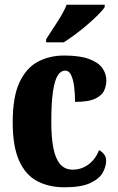

<svg xmlns="http://www.w3.org/2000/svg" viewBox="-20 -786 501 816"><path d="M254 10Q188 10 138.5 -16Q89 -42 61.5 -102.5Q34 -163 34 -266Q34 -375 63 -436.5Q92 -498 141.5 -524Q191 -550 252 -550Q320 -550 359.5 -535Q399 -520 415.5 -496Q432 -472 432 -444Q432 -423 423 -402Q414 -381 385.5 -367Q357 -353 299 -353Q299 -389 295 -419Q291 -449 282 -467.5Q273 -486 257 -486Q239 -486 226 -466.5Q213 -447 205.5 -399.5Q198 -352 198 -267Q198 -201 207 -156Q216 -111 236 -88Q256 -65 289 -65Q316 -65 338 -76Q360 -87 376 -105.5Q392 -124 401 -148Q414 -141 422.5 -130Q431 -119 431 -103Q431 -78 416.5 -52Q402 -26 363.5 -8Q325 10 254 10ZM176 -619Q189 -640 206 -665.5Q223 -691 239 -717.5Q255 -744 263 -766H425V-756Q417 -743 397.5 -723.5Q378 -704 352.5 -682Q327 -660 300 -640Q273 -620 251 -606H176Z"/></svg>

Font: Noto Serif Khmer ExtraCondensed Black
Style: Regular
Weight: 900
Width: 2
Designer: Danh Hong and the Monotype Design Team
Foundry: Monotype Imaging Inc.
Version: Version 2.004